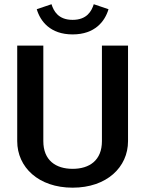

<svg xmlns="http://www.w3.org/2000/svg" viewBox="-20 -864 682 901"><path d="M152.5 -820.8C169.2 -764.2 215.8 -702.5 320.8 -702.5C425.8 -702.5 472.5 -764.2 489.2 -820.8L420 -844.2C410 -812.5 388.3 -770.8 320.8 -770.8C253.3 -770.8 231.7 -812.5 221.7 -844.2ZM60.8 -201.7C60.8 -79.2 160.8 16.7 320.8 16.7C480.8 16.7 580.8 -79.2 580.8 -201.7V-650H458.3V-201.7C458.3 -111.7 400 -71.7 320.8 -71.7C241.7 -71.7 183.3 -111.7 183.3 -201.7V-650H60.8Z"/></svg>

Font: Boon SemiBold
Style: Regular
Weight: 600
Designer: Sungsit Sawaiwan
Foundry: FontUni
Version: Version 2.0